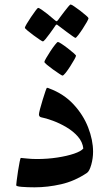

<svg xmlns="http://www.w3.org/2000/svg" viewBox="-20 -819 477 845"><path d="M389.6 -151.4Q389.6 -122.1 381.6 -93.8Q373.5 -65.4 362.8 -58.1Q308.1 -21.5 248.8 -8.1Q189.5 5.4 132.3 5.4Q101.1 5.4 76.2 3.4Q51.3 1.5 51.3 -3.9Q51.3 -5.9 53.5 -24.4Q55.7 -43 59.3 -66.2Q63 -89.4 66.4 -106.7Q69.8 -124 71.8 -124Q74.7 -124 96.2 -121.6Q117.7 -119.1 141.6 -119.1Q189 -119.1 232.2 -125.7Q275.4 -132.3 306.2 -142.8Q336.9 -153.3 346.7 -165.5Q343.3 -194.8 322.5 -218.3Q301.8 -241.7 272.5 -259Q243.2 -276.4 212.9 -287.6Q182.6 -298.8 159.7 -303.2Q151.4 -306.2 151.4 -315.4Q151.4 -320.8 156.2 -339.4Q161.1 -357.9 167.7 -379.4Q174.3 -400.9 179.7 -416.7Q185.1 -432.6 186.5 -432.6Q191.9 -432.6 196.8 -429.7Q260.3 -406.2 303.2 -360.1Q346.2 -314 367.9 -258.3Q389.6 -202.6 389.6 -151.4ZM314.5 -573.7Q314.5 -570.3 306.9 -556.6Q299.3 -543 288.8 -526.6Q278.3 -510.3 268.8 -498.3Q259.3 -486.3 254.9 -486.3Q252.9 -486.3 240.7 -494.4Q228.5 -502.4 213.1 -513.4Q197.8 -524.4 186.5 -533.9Q175.3 -543.5 175.3 -546.4Q175.3 -549.8 183.3 -563.7Q191.4 -577.6 202.1 -594Q212.9 -610.4 222.4 -622.3Q231.9 -634.3 234.9 -634.3Q238.3 -634.3 251 -626Q263.7 -617.7 278.3 -606.4Q293 -595.2 303.7 -585.7Q314.5 -576.2 314.5 -573.7ZM369.6 -738.8Q369.6 -735.4 362.1 -721.9Q354.5 -708.5 344 -692.4Q333.5 -676.3 324.2 -664.3Q314.9 -652.3 312 -652.3Q310.1 -652.3 298.6 -660.4Q287.1 -668.5 272.7 -679.2Q258.3 -689.9 247.6 -698.2Q236.8 -706.5 235.8 -707Q231.9 -710.9 229 -710.9Q226.6 -710.9 223.6 -706.1Q223.1 -705.1 215.8 -694.6Q208.5 -684.1 198.7 -670.7Q189 -657.2 180.4 -647Q171.9 -636.7 168.5 -636.7Q166.5 -636.7 154.3 -644.8Q142.1 -652.8 127 -664.1Q111.8 -675.3 100.6 -684.8Q89.4 -694.3 89.4 -696.8Q89.4 -700.2 97.4 -713.9Q105.5 -727.5 116.5 -743.9Q127.4 -760.3 136.5 -772.2Q145.5 -784.2 147.5 -784.2Q151.9 -784.2 163.3 -776.4Q174.8 -768.6 188 -758.1Q201.2 -747.6 210.9 -739Q220.7 -730.5 221.7 -730Q226.6 -725.6 228.5 -725.6Q231.9 -725.6 236.3 -731.9Q236.8 -732.9 244.4 -743.2Q252 -753.4 262 -766.6Q272 -779.8 280.3 -789.6Q288.6 -799.3 290.5 -799.3Q293.9 -799.3 306.4 -791Q318.8 -782.7 333.5 -771.5Q348.1 -760.3 358.9 -750.7Q369.6 -741.2 369.6 -738.8Z"/></svg>

Font: Scheherazade New SemiBold
Style: Regular
Weight: 600
Designer: SIL International
Foundry: SIL International
Version: Version 4.000